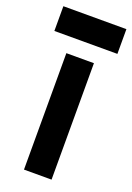

<svg xmlns="http://www.w3.org/2000/svg" viewBox="-158 -753 555 805"><g transform="rotate(20 119.5 -350.0)"><path d="M58.6 -519.5H181.6V0H58.6ZM-20.5 -700.2H260.7V-589.8H-20.5Z"/></g></svg>

Font: DINish
Style: Bold
Weight: 700
Designer: Bert Driehuis
Foundry: Playbeing
Version: Version 3.008; git-95204e4c-release